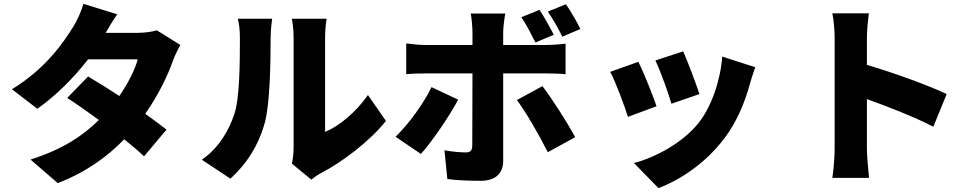

<svg xmlns="http://www.w3.org/2000/svg" viewBox="-20 -870 5040 994"><path d="M587 -796 412 -850C401 -811 377 -759 359 -731C306 -647 219 -517 42 -408L173 -307C267 -372 363 -468 436 -563H693C680 -511 642 -437 598 -373C540 -411 482 -447 436 -474L328 -363C373 -334 432 -293 492 -249C415 -173 310 -98 138 -44L279 78C427 21 537 -60 623 -149C664 -116 700 -85 726 -61L842 -199C814 -221 775 -250 732 -281C801 -379 849 -481 875 -555C886 -585 901 -615 914 -637L792 -713C766 -705 726 -700 693 -700H527C542 -726 565 -765 587 -796Z M1491 -23 1592 60C1603 52 1616 40 1640 27C1751 -30 1897 -141 1978 -244L1885 -378C1823 -290 1738 -218 1663 -187C1663 -265 1663 -589 1663 -679C1663 -728 1671 -773 1671 -773H1491C1491 -773 1500 -729 1500 -680C1500 -589 1500 -163 1500 -106C1500 -75 1496 -44 1491 -23ZM1025 -43 1173 55C1260 -24 1321 -123 1352 -239C1378 -340 1381 -549 1381 -672C1381 -720 1389 -773 1389 -773H1211C1218 -746 1222 -717 1222 -670C1222 -545 1221 -361 1193 -279C1167 -200 1116 -106 1025 -43Z M2773 -819 2679 -781C2706 -742 2731 -691 2752 -650L2847 -690C2829 -725 2798 -782 2773 -819ZM2910 -848 2816 -810C2843 -772 2871 -721 2891 -680L2985 -720C2968 -754 2936 -810 2910 -848ZM2352 -354 2214 -419C2172 -332 2095 -227 2028 -162L2159 -73C2212 -131 2304 -264 2352 -354ZM2788 -424 2656 -352C2702 -291 2771 -172 2816 -82L2958 -160C2918 -233 2838 -360 2788 -424ZM2083 -645V-486C2112 -489 2156 -490 2186 -490H2426L2425 -115C2424 -89 2415 -81 2390 -81C2366 -81 2323 -84 2281 -92L2296 57C2352 64 2410 66 2470 66C2547 66 2585 25 2585 -36V-490H2801C2830 -490 2874 -489 2908 -486V-644C2880 -640 2831 -637 2800 -637H2585V-703C2585 -730 2593 -786 2596 -800H2417C2421 -781 2426 -732 2426 -704V-637H2186C2155 -637 2114 -641 2083 -645Z M3517 -604 3373 -557C3400 -501 3442 -383 3456 -333L3601 -383C3586 -430 3537 -560 3517 -604ZM3890 -522 3719 -577C3710 -453 3663 -317 3597 -234C3514 -129 3368 -53 3262 -26L3389 104C3509 58 3635 -29 3728 -151C3794 -237 3836 -339 3862 -435C3869 -459 3876 -483 3890 -522ZM3285 -550 3139 -498C3166 -450 3214 -319 3231 -265L3379 -320C3359 -378 3313 -494 3285 -550Z M4301 -100C4301 -59 4296 8 4289 51H4479C4474 6 4468 -73 4468 -100V-357C4574 -319 4711 -266 4812 -214L4881 -383C4797 -424 4603 -495 4468 -534V-671C4468 -719 4474 -763 4478 -801H4289C4297 -763 4301 -711 4301 -671C4301 -586 4301 -188 4301 -100Z"/></svg>

Font: Noto Sans CJK TC Black
Style: Regular
Weight: 900
Designer: Ryoko NISHIZUKA 西塚涼子 (kana, bopomofo & ideographs); Paul D. Hunt (Latin, Greek & Cyrillic); Sandoll Communications 산돌커뮤니
Foundry: Adobe
Version: Version 2.004;hotconv 1.0.118;makeotfexe 2.5.65603